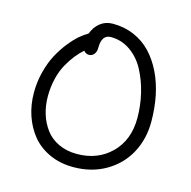

<svg xmlns="http://www.w3.org/2000/svg" viewBox="-106 -816 925 930"><g transform="rotate(15 357.0 -350.5)"><path d="M340.8 9.8Q274.9 9.8 221.4 -14.6Q168 -39.1 134 -80.6Q100.1 -122.1 82 -175.8Q64 -229.5 64 -290Q64 -344.7 77.4 -395.8Q90.8 -446.8 110.8 -484.1Q130.9 -521.5 156.2 -553.5Q181.6 -585.4 203.9 -604.5Q226.1 -623.5 246.1 -634.8Q258.8 -669.4 285.2 -690.2Q311.5 -710.9 348.1 -710.9Q405.8 -710.9 454.6 -689.9Q503.4 -668.9 539.1 -631.3Q574.7 -593.8 599.9 -542.2Q625 -490.7 637.5 -429.2Q649.9 -367.7 649.9 -299.8Q649.9 -213.4 612.3 -143.3Q574.7 -73.2 503.7 -31.7Q432.6 9.8 340.8 9.8ZM340.8 -56.2Q445.3 -56.2 512.7 -123Q580.1 -189.9 580.1 -299.8Q580.1 -362.3 565.7 -422.6Q551.3 -482.9 524.4 -533.4Q497.6 -584 453.4 -615Q409.2 -646 355 -646Q309.1 -646 309.1 -580.1Q309.1 -559.1 298.8 -547.1Q288.6 -535.2 273.9 -535.2Q257.8 -535.2 247.1 -548.8Q226.6 -530.8 208.3 -507.8Q189.9 -484.9 172.1 -453.1Q154.3 -421.4 144 -378.9Q133.8 -336.4 133.8 -290Q133.8 -243.7 146.5 -202.4Q159.2 -161.1 183.8 -127.9Q208.5 -94.7 249 -75.4Q289.6 -56.2 340.8 -56.2Z"/></g></svg>

Font: Shantell Sans Normal
Style: Regular
Weight: 300
Designer: Stephen Nixon, Anya Danilova, Shantell Martin
Foundry: Arrow Type
Version: Version 1.006;[559af2be0]